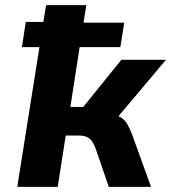

<svg xmlns="http://www.w3.org/2000/svg" viewBox="-20 -725 664 745"><path d="M47 0 133 -542H65L80 -640H148L159 -705H315L304 -637H462L447 -542H289L253 -310H303L451 -493H624L417 -247L409 -282Q435 -278 449.5 -269Q464 -260 473.5 -244Q483 -228 493 -202L566 0H402L351 -149Q344 -167 336.5 -177.5Q329 -188 317 -193.5Q305 -199 286 -199H235L204 0Z"/></svg>

Font: Nunito Sans 7pt SemiCondensed ExtraBold
Style: Italic
Weight: 800
Width: 4
Italic angle: -9°
Designer: Vernon Adams
Foundry: Vernon Adams
Version: Version 3.101;gftools[0.9.27]